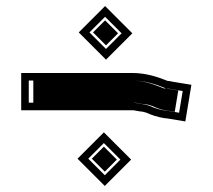

<svg xmlns="http://www.w3.org/2000/svg" viewBox="-20 -622 702 634"><path d="M236 -98 326 -8 413 -95 323 -185ZM240 -515 330 -425 417 -512 327 -602ZM416 -381H50V-258H420C426.7 -256.7 434.3 -255.3 443 -254C451 -254 456.4 -251.6 463 -250C481.7 -241.5 499.6 -235.7 522 -232L532 -231L592 -221L612 -342L551 -352C546.3 -353 537.8 -355 533 -355C499.7 -368.3 462.4 -381 416 -381ZM271.4 -98 323 -149.6 377.6 -95 326 -43.4ZM275.4 -515 327 -566.6 381.6 -512 330 -460.4ZM528.2 -330H532.9C534.7 -329.9 542.2 -328.4 546.3 -327.4L583.3 -321.4L571.4 -249.8L535.3 -255.8L525.3 -256.8C504.9 -260.3 490.3 -265 473.3 -272.8C465.2 -276.5 435.3 -280.4 422.5 -283H75V-356H416C459.7 -356 494.5 -343.5 528.2 -330ZM283.2 -98 326 -55.2 365.8 -95 323 -137.8ZM287.2 -515 330 -472.2 369.8 -512 327 -554.8ZM416 -356H90V-283H426.2C433.9 -281.5 439.4 -280.4 448.7 -278.9C473 -276.9 474.7 -274 482.5 -272.1C501.6 -263.4 516.3 -257.9 540.3 -255.5L557 -252.7L568.7 -323.3L539.2 -328.1C536.1 -328.8 533.2 -329.4 530.3 -330H521.3L511.4 -333.9C479.5 -346.7 450.2 -356 416 -356Z"/></svg>

Font: Tape
Style: Regular
Weight: 500
Foundry: Cannot Into Space Fonts
Version: Version 0.97